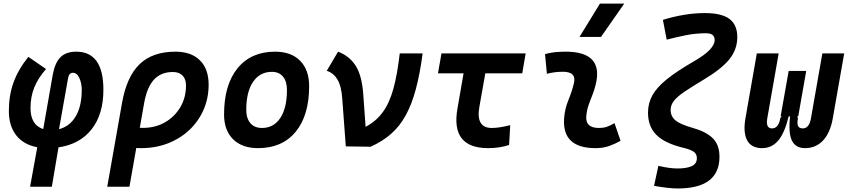

<svg xmlns="http://www.w3.org/2000/svg" viewBox="-20 -815 4728 1069"><path d="M268.6 224.6H147.5L187.5 4.9Q110.8 -9.8 70.1 -62Q29.3 -114.3 29.3 -197.3Q29.3 -283.7 55.2 -355.7Q81.1 -427.7 137.7 -498.5L236.3 -430.7Q191.4 -379.4 170.7 -327.6Q149.9 -275.9 149.9 -213.4Q149.9 -119.6 220.7 -96.2L273.9 -399.9Q286.1 -466.3 317.1 -496.8Q348.1 -527.3 404.3 -527.3Q555.7 -527.3 555.7 -315.4Q555.7 -178.7 490 -95.2Q424.3 -11.7 305.7 5.4ZM308.6 -95.7Q368.7 -111.3 401.9 -167.7Q435.1 -224.1 435.1 -314Q435.1 -350.6 422.1 -380.1Q409.2 -409.7 385.3 -409.7Q364.3 -409.7 358.9 -379.4Z M957 -527.3Q1044.4 -527.3 1093 -479.2Q1141.6 -431.2 1141.6 -343.8Q1141.6 -268.1 1113.3 -203.6Q1085 -139.2 1034.2 -91.3Q983.4 -43.5 914.8 -16.8Q846.2 9.8 765.6 9.8Q752.4 9.8 738.8 8.8L700.7 224.6H577.1L659.2 -240.7Q685.1 -388.2 757.3 -457.8Q829.6 -527.3 957 -527.3ZM781.7 -236.3 758.3 -103.5Q767.1 -103 776.4 -103Q844.7 -103 898.7 -134Q952.6 -165 984.1 -218.5Q1015.6 -272 1015.6 -338.9Q1015.6 -375 996.3 -394.5Q977.1 -414.1 942.4 -414.1Q876 -414.1 836.7 -371.1Q797.4 -328.1 781.7 -236.3Z M1417 9.8Q1327.6 9.8 1277.6 -39.8Q1227.5 -89.4 1227.5 -177.7Q1227.5 -342.8 1302.7 -435.1Q1377.9 -527.3 1511.7 -527.3Q1601.1 -527.3 1651.1 -476.6Q1701.2 -425.8 1701.2 -335Q1701.2 -172.4 1626.2 -81.3Q1551.3 9.8 1417 9.8ZM1438.5 -102.5Q1503.9 -102.5 1540.8 -158.4Q1577.6 -214.4 1577.6 -314Q1577.6 -361.8 1555.7 -388.4Q1533.7 -415 1493.7 -415Q1426.8 -415 1388.9 -359.1Q1351.1 -303.2 1351.1 -203.6Q1351.1 -156.2 1374 -129.4Q1397 -102.5 1438.5 -102.5Z M1905.3 0 1885.7 -264.2Q1880.9 -335.4 1858.9 -372.1Q1836.9 -408.7 1799.3 -420.9L1862.3 -527.3Q1924.3 -503.9 1959.5 -450.2Q1994.6 -396.5 2002.4 -291.5L2015.6 -108.9Q2074.2 -139.6 2111.3 -190.7Q2148.4 -241.7 2170.4 -321.3Q2192.4 -400.9 2205.6 -517.6H2333Q2317.9 -402.3 2294.9 -317.4Q2272 -232.4 2238.3 -171.6Q2204.6 -110.8 2156.7 -69.1Q2108.9 -27.3 2043.5 2Z M2697.8 9.8Q2488.3 9.8 2526.9 -210L2561 -406.7H2418.5L2438 -517.6H2906.7L2887.7 -406.7H2682.1L2648.9 -219.7Q2628.4 -102.5 2718.3 -102.5Q2758.3 -102.5 2820.8 -118.2L2814.5 -7.8Q2761.2 9.8 2697.8 9.8Z M3401.4 -129.4 3435.1 -31.2Q3405.3 -14.2 3372.1 -2.2Q3338.9 9.8 3295.9 9.8Q3110.4 9.8 3120.6 -153.3Q3124 -206.5 3144 -255.9Q3164.1 -305.2 3174.8 -349.1Q3191.9 -415.5 3114.3 -415.5Q3067.9 -415.5 3024.9 -404.3L3014.6 -513.7Q3043.5 -522 3072.3 -524.7Q3101.1 -527.3 3129.9 -527.3Q3341.3 -527.3 3296.9 -345.2Q3289.1 -312 3277.3 -283.4Q3265.6 -254.9 3256.1 -226.8Q3246.6 -198.7 3244.1 -166.5Q3239.7 -102.5 3314.9 -102.5Q3339.4 -102.5 3357.7 -108.6Q3376 -114.7 3401.4 -129.4ZM3206.5 -609.4 3320.3 -794.9H3455.6L3326.2 -609.4Z M3752.4 234.4Q3705.1 234.4 3621.6 219.7L3645.5 108.4Q3680.2 116.2 3705.1 119.6Q3730 123 3752.4 123Q3803.2 123 3831.5 109.9Q3859.9 96.7 3859.9 65.4Q3859.9 42.5 3842.8 30Q3825.7 17.6 3780.8 6.8Q3680.7 -17.6 3634.3 -64.2Q3587.9 -110.8 3587.9 -188Q3587.9 -240.7 3612.8 -285.2Q3637.7 -329.6 3693.4 -374.3Q3749 -418.9 3840.3 -471.7Q3903.3 -507.8 3931.2 -537.4Q3959 -566.9 3959 -592.3Q3959 -629.9 3911.6 -629.9Q3853.5 -629.9 3798.8 -618.9Q3744.1 -607.9 3691.9 -594.2L3670.9 -704.6Q3730 -722.7 3788.3 -732.4Q3846.7 -742.2 3905.8 -742.2Q3997.6 -742.2 4041.3 -709.7Q4085 -677.2 4085 -608.4Q4085 -540.5 4042 -486.3Q3999 -432.1 3897.9 -371.6Q3833 -332.5 3792.2 -305.2Q3751.5 -277.8 3732.7 -254.2Q3713.9 -230.5 3713.9 -203.1Q3713.9 -167.5 3740.5 -145Q3767.1 -122.6 3835 -103.5Q3910.6 -82.5 3948.2 -45.7Q3985.8 -8.8 3985.8 58.1Q3985.8 234.4 3752.4 234.4Z M4462.4 9.8Q4409.7 9.8 4389.2 -32.2Q4368.7 -74.2 4378.9 -167H4371.1Q4348.6 -74.2 4312.7 -32.2Q4276.9 9.8 4223.1 9.8Q4163.6 9.8 4140.1 -33.4Q4116.7 -76.7 4130.4 -156.2L4193.8 -517.6H4315.4L4252 -156.2Q4242.2 -100.1 4278.3 -100.1Q4295.4 -100.1 4307.4 -113.3Q4319.3 -126.5 4324.7 -158.2L4333 -167H4326.2L4371.1 -419.9H4468.8L4424.3 -167H4417.5L4422.9 -158.2Q4417 -126 4423.6 -113Q4430.2 -100.1 4449.7 -100.1Q4485.4 -100.1 4495.1 -156.2L4558.6 -517.6H4680.2L4616.7 -156.2Q4603 -76.7 4563 -33.4Q4522.9 9.8 4462.4 9.8Z"/></svg>

Font: Cascadia Mono NF SemiBold
Style: Italic
Weight: 600
Italic angle: -10°
Monospace: yes
Designer: Aaron Bell
Foundry: Saja Typeworks
Version: Version 2404.023; ttfautohint (v1.8.4)